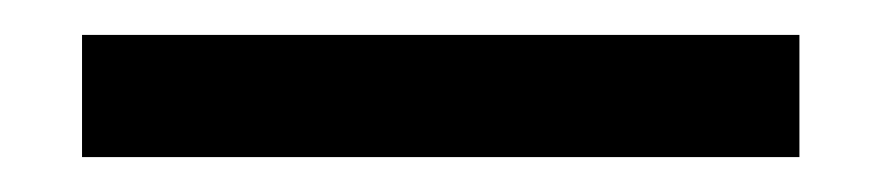

<svg xmlns="http://www.w3.org/2000/svg" viewBox="-20 -90 505 110"><path d="M438 0H27V-70H438Z"/></svg>

Font: Triodion Unicode
Style: Normal
Weight: 400
Version: Version 1.1